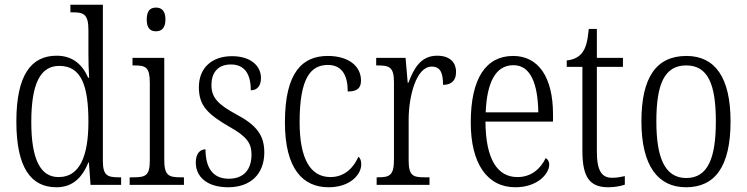

<svg xmlns="http://www.w3.org/2000/svg" viewBox="-20 -780 3151 810"><path d="M218 10C287 10 327 -31 353 -95H355L362 0H491V-32H481C433 -32 414 -40 414 -101V-760H277V-728H286C332 -728 353 -721 353 -654V-555C353 -521 354 -484 356 -452H352C328 -507 287 -545 219 -545C111 -545 49 -463 49 -267C49 -72 111 10 218 10ZM228 -33C151 -32 112 -107 112 -265C112 -425 149 -502 230 -502C323 -502 353 -419 353 -266C353 -119 315 -33 228 -33Z M638 -648C660 -648 678 -660 678 -698C678 -736 660 -748 638 -748C615 -748 599 -736 599 -698C599 -660 615 -648 638 -648ZM527 0H756V-32H742C691 -32 673 -40 673 -106V-536H539V-504H547C595 -504 612 -496 612 -431V-103C612 -39 594 -32 543 -32H527Z M943 10C1036 10 1095 -45 1095 -137C1095 -209 1063 -252 976 -298C903 -338 872 -366 872 -421C872 -471 897 -508 954 -508C1009 -508 1038 -472 1038 -399C1066 -399 1081 -419 1081 -451C1081 -501 1039 -543 959 -543C874 -543 819 -494 819 -412C819 -335 855 -299 948 -245C1022 -204 1041 -175 1041 -128C1041 -64 1008 -26 945 -26C875 -26 847 -76 847 -150C826 -150 806 -135 806 -94C806 -36 851 10 943 10Z M1366 10C1460 10 1504 -46 1504 -86C1504 -103 1500 -112 1492 -119C1473 -75 1436 -33 1374 -33C1290 -33 1244 -109 1244 -265C1244 -451 1291 -506 1363 -506C1425 -506 1447 -459 1447 -394C1484 -394 1503 -406 1503 -440C1503 -503 1448 -544 1363 -544C1258 -544 1182 -478 1182 -264C1182 -66 1259 10 1366 10Z M1569 0H1792V-32H1772C1723 -32 1704 -38 1704 -103V-275C1704 -374 1736 -499 1801 -499C1839 -499 1849 -471 1849 -422C1888 -422 1904 -444 1904 -476C1904 -517 1878 -545 1824 -545C1754 -545 1725 -489 1703 -431H1700L1691 -536H1567V-504H1572C1623 -504 1642 -497 1642 -433V-106C1642 -39 1623 -32 1574 -32H1569Z M2154 10C2250 10 2297 -49 2297 -85C2297 -100 2290 -109 2282 -113C2262 -71 2224 -33 2163 -33C2079 -33 2029 -107 2028 -267H2313V-298C2313 -455 2251 -544 2145 -544C2031 -544 1966 -451 1966 -263C1966 -89 2036 10 2154 10ZM2251 -306H2029C2034 -431 2070 -505 2146 -505C2220 -505 2249 -424 2251 -306Z M2547 10C2573 10 2599 5 2616 -1V-37C2597 -33 2583 -30 2562 -30C2519 -30 2498 -59 2498 -141V-498H2608V-536H2498V-658H2464C2459 -605 2451 -575 2434 -555C2420 -538 2399 -528 2371 -525V-498H2437V-143C2437 -29 2470 10 2547 10Z M2874 10C2997 10 3062 -78 3062 -268C3062 -454 2996 -544 2876 -544C2749 -544 2686 -454 2686 -268C2686 -79 2757 10 2874 10ZM2875 -29C2786 -29 2749 -112 2749 -268C2749 -425 2783 -504 2875 -504C2966 -504 3000 -426 3000 -268C3000 -114 2967 -29 2875 -29Z"/></svg>

Font: Noto Serif Devanagari Condensed Light
Style: Regular
Weight: 300
Width: 3
Designer: Universal Thirst, Indian Type Foundry and the Monotype Design Team
Foundry: Monotype Imaging Inc.
Version: Version 2.004